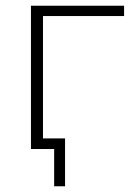

<svg xmlns="http://www.w3.org/2000/svg" viewBox="-20 -520 467 670"><path d="M169 130V0H89V-37H207V130ZM88 0V-500H413V-464H130V0Z"/></svg>

Font: Mulish ExtraLight
Style: Regular
Weight: 200
Designer: Vernon Adams
Foundry: Vernon Adams
Version: Version 3.603